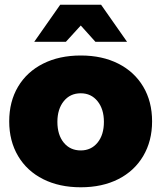

<svg xmlns="http://www.w3.org/2000/svg" viewBox="-20 -786 683 813"><path d="M624 -272Q624 -189 586.5 -125.5Q549 -62 481 -27.5Q413 7 322 7Q231 7 162.5 -27.5Q94 -62 56.5 -125.5Q19 -189 19 -272Q19 -356 56.5 -419Q94 -482 162.5 -516.5Q231 -551 322 -551Q413 -551 481 -516.5Q549 -482 586.5 -419Q624 -356 624 -272ZM223 -270Q223 -215 250 -182Q277 -149 322 -149Q366 -149 393 -182Q420 -215 420 -270Q420 -324 393 -357.5Q366 -391 322 -391Q277 -391 250 -357.5Q223 -324 223 -270ZM518 -609H384L322 -678L259 -609H125L235 -766H408Z"/></svg>

Font: Gontserrat ExtraBold
Style: Regular
Weight: 800
Designer: Julieta Ulanovsky
Foundry: Julieta Ulanovsky
Version: Version 6.001